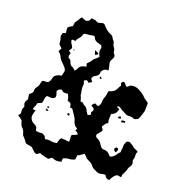

<svg xmlns="http://www.w3.org/2000/svg" viewBox="-97 -709 730 796"><g transform="rotate(15 268.5 -311.5)"><path d="M199 -626Q205 -624 211.5 -623.5Q218 -623 223 -618Q227 -615 231.5 -615.5Q236 -616 240.5 -617Q245 -618 249.5 -618.5Q254 -619 258 -615Q265 -604 274.5 -595Q284 -586 295 -581Q301 -578 303.5 -571Q306 -564 311 -559Q314 -554 314 -549.5Q314 -545 316 -540Q318 -535 321 -530.5Q324 -526 324 -520Q323 -513 328 -506.5Q333 -500 330 -492Q328 -487 324.5 -482.5Q321 -478 319 -472Q319 -462 321 -453Q323 -444 322 -434Q314 -437 306.5 -434Q299 -431 294 -424Q292 -419 291.5 -414Q291 -409 287 -406Q282 -401 275 -398.5Q268 -396 263 -388Q262 -383 265 -379Q268 -375 270 -371Q260 -367 256 -364Q254 -367 251.5 -369Q249 -371 247 -373Q243 -371 240 -370.5Q237 -370 235 -369Q236 -363 237.5 -358Q239 -353 237 -347Q235 -336 236.5 -325.5Q238 -315 238 -304Q241 -299 242 -293Q243 -287 244 -281Q247 -280 249.5 -280Q252 -280 254 -279Q258 -272 265.5 -268Q273 -264 276 -256Q278 -251 280.5 -245.5Q283 -240 286 -235Q289 -236 293 -236Q297 -236 299 -239Q299 -246 298 -250Q301 -253 303.5 -256Q306 -259 305 -264Q303 -269 299 -271Q295 -273 292 -277Q294 -281 297.5 -284Q301 -287 304 -289Q309 -287 312 -284.5Q315 -282 319 -281Q329 -289 330 -301.5Q331 -314 337 -325Q341 -333 343 -346Q344 -353 349.5 -353.5Q355 -354 360 -356Q371 -360 377 -370Q383 -380 390 -389Q385 -394 387.5 -399.5Q390 -405 397 -406Q402 -404 405 -398Q408 -392 413 -389Q418 -391 422 -395Q426 -399 432 -399Q449 -401 463.5 -392Q478 -383 489 -372Q494 -364 501.5 -358.5Q509 -353 515 -347Q515 -339 513.5 -330Q512 -321 512 -313Q508 -302 504 -292.5Q500 -283 494 -273Q489 -271 483 -269Q477 -267 472 -271Q465 -275 457.5 -274.5Q450 -274 444 -276Q436 -280 430.5 -284Q425 -288 418 -292Q413 -297 407 -300.5Q401 -304 395 -299Q397 -297 400 -295.5Q403 -294 407 -292Q405 -281 398 -273.5Q391 -266 380 -264Q378 -254 377 -243.5Q376 -233 378 -224Q370 -221 365.5 -215.5Q361 -210 356 -203Q358 -200 360.5 -196Q363 -192 363 -187Q359 -182 354 -177Q349 -172 344 -167Q341 -157 348.5 -152.5Q356 -148 362 -143Q367 -136 370.5 -129Q374 -122 380 -116Q386 -113 393.5 -112.5Q401 -112 407 -107Q412 -103 416 -96.5Q420 -90 429 -94Q439 -99 445 -107Q451 -115 459 -121Q459 -129 461 -135Q463 -141 463 -149Q463 -154 466 -159Q469 -164 471 -169Q481 -174 489 -168.5Q497 -163 504 -156Q509 -151 515.5 -148Q522 -145 527 -140Q521 -133 521.5 -124.5Q522 -116 519 -108Q515 -102 517.5 -95.5Q520 -89 518 -84Q516 -77 512 -73Q508 -69 506 -64Q502 -52 494 -39Q490 -36 489.5 -31Q489 -26 488 -21Q482 -22 476.5 -24Q471 -26 465 -23Q451 -13 444 2Q436 4 430.5 -1.5Q425 -7 422 -14Q413 -15 403.5 -13Q394 -11 385 -16Q378 -21 370.5 -25Q363 -29 359 -37Q353 -45 346.5 -49Q340 -53 332 -58Q327 -63 324 -67Q321 -71 317 -76Q309 -72 303 -68Q297 -64 289 -62Q288 -57 287 -52.5Q286 -48 285 -43Q273 -38 260.5 -38.5Q248 -39 236 -35Q233 -32 233 -27.5Q233 -23 232 -19Q223 -17 213.5 -17.5Q204 -18 196 -23Q190 -27 183.5 -21Q177 -15 171 -18Q162 -21 153.5 -23.5Q145 -26 138 -31Q135 -30 132.5 -28Q130 -26 127 -24Q119 -22 113.5 -28.5Q108 -35 103 -40Q100 -45 95.5 -47Q91 -49 85.5 -50Q80 -51 75 -52.5Q70 -54 67 -59Q64 -66 59.5 -71.5Q55 -77 50 -84Q48 -92 46.5 -99Q45 -106 40 -112Q34 -117 32 -125.5Q30 -134 28 -142Q24 -147 19 -150.5Q14 -154 9 -159Q11 -161 13.5 -164Q16 -167 18 -169Q18 -176 18 -182.5Q18 -189 22 -195Q26 -200 23 -205.5Q20 -211 22 -216Q22 -222 25.5 -225.5Q29 -229 31 -233Q31 -239 30.5 -244Q30 -249 30 -255Q33 -258 37 -260.5Q41 -263 44 -266Q46 -271 46 -275Q46 -279 48 -284Q51 -289 55.5 -293.5Q60 -298 62 -305Q64 -309 65 -314.5Q66 -320 71 -323Q77 -324 83 -323Q89 -322 94 -324Q103 -332 106 -344Q109 -356 122 -360Q129 -364 141 -364Q143 -369 144.5 -374.5Q146 -380 148 -386Q147 -394 143 -400Q139 -406 133.5 -412Q128 -418 123.5 -424Q119 -430 116 -438Q114 -445 110.5 -449.5Q107 -454 102 -459Q104 -463 106.5 -466Q109 -469 111 -472Q108 -477 105 -479.5Q102 -482 99 -486Q97 -493 97.5 -499Q98 -505 96 -513Q94 -518 95 -523.5Q96 -529 98 -534Q101 -537 105 -537.5Q109 -538 112 -540Q112 -546 111.5 -552Q111 -558 113 -564Q118 -568 122.5 -570Q127 -572 132 -574Q134 -578 134.5 -582.5Q135 -587 137 -592Q142 -598 147.5 -605Q153 -612 158 -619Q166 -617 172.5 -612.5Q179 -608 187 -612Q192 -613 194 -617Q196 -621 199 -626ZM184 -555Q181 -550 179.5 -545.5Q178 -541 173 -536Q168 -532 164.5 -528Q161 -524 159 -518Q154 -518 149 -519.5Q144 -521 142 -516Q142 -508 146.5 -501Q151 -494 153 -486Q151 -482 148 -478.5Q145 -475 143 -472Q145 -470 148 -467.5Q151 -465 153 -463Q145 -452 150 -442Q159 -439 161 -428.5Q163 -418 171 -412Q176 -410 180 -406Q184 -402 187 -398Q194 -404 200 -414Q205 -421 213 -423.5Q221 -426 230 -426Q230 -430 229 -433.5Q228 -437 228 -440Q234 -446 239.5 -450.5Q245 -455 250 -463Q255 -467 261 -471Q267 -475 272 -480Q269 -487 267 -495.5Q265 -504 268 -512Q270 -516 269.5 -519.5Q269 -523 267 -528Q257 -532 247 -536Q237 -540 233 -551Q232 -557 227.5 -558Q223 -559 219 -558Q210 -556 201 -557Q192 -558 184 -555ZM137 -296Q139 -289 140.5 -281Q142 -273 136 -267Q128 -263 120 -264.5Q112 -266 104 -267Q97 -260 96 -251Q95 -242 91 -234Q86 -232 82 -231Q78 -230 73 -228Q71 -220 67 -213.5Q63 -207 61 -199Q69 -197 74 -197Q69 -187 66 -176.5Q63 -166 68 -156Q72 -147 80.5 -142.5Q89 -138 94 -131Q96 -126 96 -120Q96 -114 103 -114Q110 -112 118 -112.5Q126 -113 132 -108Q137 -106 138.5 -101.5Q140 -97 142 -92Q156 -94 168 -90.5Q180 -87 194 -89Q196 -95 198.5 -101.5Q201 -108 206 -113Q225 -111 241 -107Q243 -115 242.5 -122.5Q242 -130 244 -137Q251 -139 256.5 -141Q262 -143 268 -145Q267 -150 263 -153.5Q259 -157 254 -159L260 -168Q258 -170 254.5 -172.5Q251 -175 249 -177Q244 -184 242 -192Q240 -200 238 -208L220 -241Q218 -244 214.5 -244.5Q211 -245 208 -246Q208 -249 208 -253Q208 -257 207 -260Q205 -264 200.5 -266Q196 -268 191 -271Q192 -278 190 -285Q188 -292 185 -298Q180 -298 176 -298Q172 -298 168 -299Q163 -300 160.5 -304Q158 -308 154 -308Q140 -306 137 -296ZM248 -502Q252 -500 256 -497.5Q260 -495 265 -491Q263 -487 259.5 -486Q256 -485 252 -483Q250 -488 249 -492.5Q248 -497 248 -502ZM160 -482Q164 -483 164.5 -482Q165 -481 164 -479.5Q163 -478 161.5 -478Q160 -478 160 -482ZM295 -403Q298 -401 300.5 -399.5Q303 -398 304 -393H296Q296 -395 295.5 -398Q295 -401 295 -403ZM413 -262Q414 -262 422 -264Q423 -261 423 -254Q420 -254 417 -254.5Q414 -255 411 -255Q412 -257 412 -258.5Q412 -260 413 -262ZM428 -249Q432 -250 436 -250Q440 -250 444 -250Q444 -248 444.5 -246.5Q445 -245 445 -243Q439 -243 429 -241Q428 -244 428 -249ZM118 -226Q120 -228 123 -226.5Q126 -225 124 -222Q122 -219 118 -221Q114 -223 118 -226ZM205 -219Q208 -223 212 -220Q216 -217 214 -214Q210 -210 206.5 -213Q203 -216 205 -219ZM114 -216Q124 -214 125 -208H114ZM433 -132Q435 -136 439 -135Q443 -134 445 -133Q447 -128 444.5 -123Q442 -118 439 -115Q434 -117 431 -122.5Q428 -128 433 -132Z"/></g></svg>

Font: ErikasBuero
Style: Regular
Weight: 400
Designer: Peter Wiegel
Foundry: Peter Wiegel
Version: Version 1.006